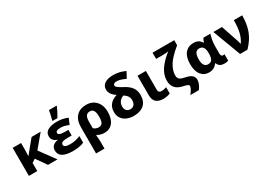

<svg xmlns="http://www.w3.org/2000/svg" viewBox="22 -1904 4558 3253"><g transform="rotate(-30 2301.0 -278.0)"><path d="M414 -301 634 0H448L306 -203L238 -158V0H74V-549H238V-414Q236 -333 234 -295H237L255 -318Q276 -347 303 -378L444 -549H622Z M1044 -230H966Q893 -230 862.5 -215.5Q832 -201 832 -171Q832 -115 953 -115Q1009 -115 1061 -127Q1113 -139 1152 -157V-28Q1066 10 935 10Q669 10 669 -153Q669 -207 704 -240Q739 -273 802 -284V-289Q753 -301 726.5 -333.5Q700 -366 700 -413Q700 -488 766.5 -523.5Q833 -559 940 -559Q1057 -559 1152 -517L1103 -402Q1060 -420 1024.5 -429.5Q989 -439 946 -439Q897 -439 873.5 -427.5Q850 -416 850 -393Q850 -365 879.5 -353Q909 -341 975 -341H1044ZM887 -621Q898 -658 909.5 -708.5Q921 -759 926 -796H1074V-783Q1037 -697 982 -606H887Z M1551 10Q1515 10 1479 0Q1443 -10 1416 -26H1405Q1407 -14 1411 27Q1415 68 1415 104V240H1250V-274Q1250 -408 1319.5 -483.5Q1389 -559 1515 -559Q1590 -559 1649 -525Q1708 -491 1741.5 -426.5Q1775 -362 1775 -274Q1775 -139 1715 -64.5Q1655 10 1551 10ZM1415 -287V-160Q1433 -141 1459.5 -130.5Q1486 -120 1513 -120Q1563 -120 1585 -155.5Q1607 -191 1607 -274Q1607 -357 1584.5 -394Q1562 -431 1512 -431Q1463 -431 1439 -396Q1415 -361 1415 -287Z M2396 -712 2332 -595Q2229 -645 2161 -645Q2126 -645 2109.5 -633Q2093 -621 2093 -602Q2093 -580 2122 -557.5Q2151 -535 2226 -495Q2316 -448 2357.5 -387Q2399 -326 2399 -244Q2399 -118 2326.5 -54Q2254 10 2128 10Q2051 10 1990.5 -16.5Q1930 -43 1896 -93.5Q1862 -144 1862 -214Q1862 -388 2048 -445Q1936 -517 1936 -614Q1936 -686 1995.5 -726Q2055 -766 2164 -766Q2228 -766 2283 -752.5Q2338 -739 2396 -712ZM2030 -222Q2030 -176 2056.5 -147Q2083 -118 2129 -118Q2178 -118 2205 -149Q2232 -180 2232 -238Q2232 -325 2141 -379Q2098 -367 2064 -327.5Q2030 -288 2030 -222Z M2680 -178Q2680 -148 2697 -134Q2714 -120 2743 -120Q2785 -120 2839 -139V-17Q2781 10 2703 10Q2616 10 2566 -32Q2516 -74 2516 -175V-549H2680Z M3295 182H3128Q3160 144 3180.5 105Q3201 66 3201 44Q3201 28 3181.5 16.5Q3162 5 3104 -7Q3000 -28 2952 -82Q2904 -136 2904 -229Q2904 -340 2974.5 -443.5Q3045 -547 3174 -648Q3158 -644 3127.5 -641.5Q3097 -639 3075 -639H2932V-760H3356V-662Q3189 -525 3130.5 -424.5Q3072 -324 3072 -236Q3072 -196 3086.5 -174Q3101 -152 3128 -141.5Q3155 -131 3208 -120Q3292 -103 3327 -69Q3362 -35 3362 15Q3362 90 3295 182Z M3386 -272Q3386 -410 3446 -483.5Q3506 -557 3610 -557Q3667 -557 3704 -537Q3741 -517 3765 -475H3773Q3786 -524 3806 -549H3942Q3928 -508 3916.5 -448Q3905 -388 3905 -325V-182Q3905 -124 3946 -124Q3954 -124 3962 -125.5Q3970 -127 3975 -129V-3Q3968 1 3945 5.5Q3922 10 3905 10Q3850 10 3818 -8Q3786 -26 3767 -72H3757Q3702 10 3598 10Q3501 10 3443.5 -63.5Q3386 -137 3386 -272ZM3753 -267V-273Q3753 -352 3729.5 -390Q3706 -428 3649 -428Q3553 -428 3553 -271Q3553 -119 3651 -119Q3706 -119 3728.5 -153.5Q3751 -188 3753 -267Z M4168 -549 4272 -242Q4288 -197 4300 -146H4304Q4354 -219 4377 -313Q4400 -407 4400 -549H4564Q4564 -381 4516.5 -252Q4469 -123 4350 0H4206L4000 -549Z"/></g></svg>

Font: Noto Sans UI ExtraBold
Style: Regular
Weight: 800
Designer: Monotype Design Team
Foundry: Monotype Imaging Inc.
Version: Version 1.001